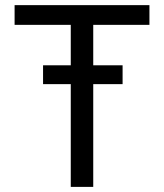

<svg xmlns="http://www.w3.org/2000/svg" viewBox="-20 -731 640 751"><path d="M459.5 -401.9H344.7V0H256.8V-401.9H148.4V-475.6H256.8V-633.8H37.1V-710.9H564.5V-633.8H344.7V-475.6H459.5Z"/></svg>

Font: RobotoMono-Regular
Style: Regular
Weight: 400
Designer: Google
Version: Version 2.000985; 2015; ttfautohint (v1.3)